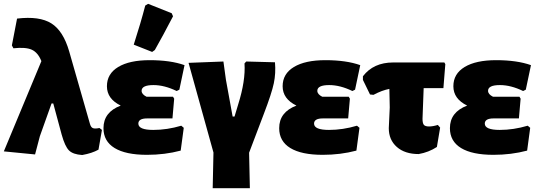

<svg xmlns="http://www.w3.org/2000/svg" viewBox="-28 -797 2813 1002"><path d="M155 9 -8 -7 188 -478Q170 -523 138 -537.5Q106 -552 42 -545L34 -560L61 -700Q178 -714 240 -675Q302 -636 333 -529L441 -152Q446 -133 456.5 -128.5Q467 -124 491 -129L504 -119L486 -16Q452 3 401 12Q353 9 332 -12Q311 -33 294 -94L250 -257H241L180 -86Z M730 -768 745 -777 868 -728 875 -712Q821 -608 780 -536L766 -526L670 -564Q707 -679 730 -768ZM739 11Q628 11 570 -24.5Q512 -60 512 -128Q512 -212 602 -246Q530 -281 530 -347Q530 -412 589 -447.5Q648 -483 753 -483Q862 -483 935 -457L908 -329L894 -322Q830 -353 773 -353Q711 -353 711 -323Q711 -305 737 -292H875L881 -282L872 -179H740Q694 -179 694 -152Q694 -119 772 -119Q844 -119 918 -141L931 -130L915 -11Q832 11 739 11Z M1082 185 1086 -1 956 -469 1138 -476 1151 -381 1186 -189H1196L1215 -252Q1254 -376 1248 -466L1257 -476L1407 -472Q1412 -415 1401 -362.5Q1390 -310 1349 -203L1272 0L1276 185Z M1656 11Q1545 11 1487 -24.5Q1429 -60 1429 -128Q1429 -212 1519 -246Q1447 -281 1447 -347Q1447 -412 1506 -447.5Q1565 -483 1670 -483Q1779 -483 1852 -457L1825 -329L1811 -322Q1747 -353 1690 -353Q1628 -353 1628 -323Q1628 -305 1654 -292H1792L1798 -282L1789 -179H1657Q1611 -179 1611 -152Q1611 -119 1689 -119Q1761 -119 1835 -141L1848 -130L1832 -11Q1749 11 1656 11Z M2157 7Q2085 7 2043 -30Q2001 -67 2001 -128L2006 -236L2004 -333Q1966 -326 1921 -302L1903 -304L1866 -380V-399Q1921 -471 2024 -471H2291L2296 -462L2286 -337H2183L2177 -177Q2177 -154 2184 -145.5Q2191 -137 2211 -137Q2231 -137 2257 -145L2269 -131L2252 -30Q2209 -2 2157 7Z M2547 11Q2436 11 2378 -24.5Q2320 -60 2320 -128Q2320 -212 2410 -246Q2338 -281 2338 -347Q2338 -412 2397 -447.5Q2456 -483 2561 -483Q2670 -483 2743 -457L2716 -329L2702 -322Q2638 -353 2581 -353Q2519 -353 2519 -323Q2519 -305 2545 -292H2683L2689 -282L2680 -179H2548Q2502 -179 2502 -152Q2502 -119 2580 -119Q2652 -119 2726 -141L2739 -130L2723 -11Q2640 11 2547 11Z"/></svg>

Font: Alegreya Sans SC Black
Style: Regular
Weight: 900
Designer: Juan Pablo del Peral
Foundry: Huerta Tipografica
Version: Version 2.007